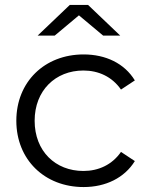

<svg xmlns="http://www.w3.org/2000/svg" viewBox="-20 -751 604 776"><path d="M318 5C407 5 483 -32 525 -100L469 -137C433 -85 378 -60 317 -60C204 -60 120 -140 120 -263C120 -385 204 -466 317 -466C378 -466 433 -441 469 -389L525 -426C483 -495 407 -531 318 -531C160 -531 46 -420 46 -263C46 -106 160 5 318 5ZM299 -689 397 -607H466L336 -731H262L132 -607H201Z"/></svg>

Font: Montserrat-Alt1
Style: Regular
Weight: 400
Designer: Differentunic
Foundry: Differentunic
Version: Version 7.222